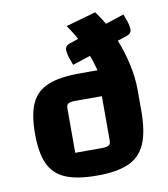

<svg xmlns="http://www.w3.org/2000/svg" viewBox="-80 -762 734 841"><g transform="rotate(-10 287.0 -341.0)"><path d="M518 -568 476 -554Q499 -497 511.5 -438Q524 -379 524 -327V-235Q524 -142 501 -88.5Q478 -35 426.5 -11.5Q375 12 286 12Q197 12 145.5 -9.5Q94 -31 71 -80Q48 -129 48 -215Q48 -301 70.5 -350Q93 -399 144.5 -420.5Q196 -442 286 -442H366Q356 -481 344 -510L265 -484L253 -517Q246 -538 246 -554Q246 -572 267 -579L306 -592Q288 -626 266 -656L400 -694Q423 -662 438 -636L520 -663L532 -630Q539 -609 539 -593Q539 -575 518 -568ZM365 -327H249Q224 -327 215.5 -321.5Q207 -316 207 -301V-103H322Q347 -103 356 -108.5Q365 -114 365 -129Z"/></g></svg>

Font: Changa SemiBold
Style: Regular
Weight: 600
Designer: Eduardo Rodriguez Tunni
Foundry: Eduardo Rodriguez Tunni
Version: Version 2.002; ttfautohint (v1.5) -l 8 -r 50 -G 150 -x 14 -H